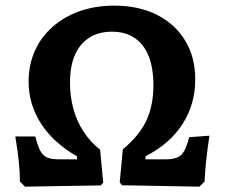

<svg xmlns="http://www.w3.org/2000/svg" viewBox="-20 -674 817 698"><path d="M71 4.6 52.3 -14.1Q52.5 -45.9 48.3 -87Q44 -128.1 35.7 -177.9L108.3 -178Q116.6 -145.1 126 -126.7Q135.5 -108.4 151.1 -101.6Q166.7 -94.8 193.6 -94.8H260V-105.7Q174.4 -154.6 129.2 -224.5Q84 -294.4 84 -377.7Q84 -438.4 106.6 -488.9Q129.2 -539.4 170.8 -576.2Q212.4 -613 269.5 -633.3Q326.7 -653.5 395.4 -653.5Q484.7 -653.5 550.7 -620Q616.6 -586.6 653.2 -526.4Q689.8 -466.2 689.8 -385.1Q689.8 -295.1 643.5 -223Q597.1 -150.8 508.8 -105.7V-94.8H582.4Q622.1 -94.8 638.9 -110.9Q655.8 -127 667.7 -175.2L741.4 -180.7Q735.2 -141.3 730.2 -96.6Q725.1 -51.9 723.7 -14.1L705 4.6L423.5 -0.5L415.3 -11.4L426.5 -131.2Q485.1 -179.5 511.4 -234.4Q537.7 -289.3 537.7 -364.2Q537.7 -427.5 520.1 -470.8Q502.5 -514.1 468.8 -536.4Q435.2 -558.8 386.6 -558.8Q339.1 -558.8 304.6 -537Q270.2 -515.2 252.3 -474.1Q234.5 -433 234.5 -373Q234.5 -322.3 247.3 -276.7Q260.1 -231 284.8 -194Q309.5 -157 344 -129.6L355.2 -10.3L346.4 0Z"/></svg>

Font: Alegreya
Style: Regular
Weight: 400
Designer: Juan Pablo del Peral
Foundry: Huerta Tipografica
Version: Version 2.009